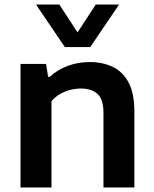

<svg xmlns="http://www.w3.org/2000/svg" viewBox="-20 -828 679 848"><path d="M70.5 0V-545.5H183.5L192.5 -488.5H199.5Q233.5 -520 279 -537Q324.5 -554 376 -554Q434 -554 478.8 -532.2Q523.5 -510.5 548.5 -462.5Q573.5 -414.5 573.5 -336V0H437V-329Q437 -389.5 410.5 -413.2Q384 -437 337.5 -437Q315 -437 291.5 -431.2Q268 -425.5 246.2 -413.2Q224.5 -401 207.5 -381.5V0ZM266.5 -620 139 -808H242L334.5 -666.5H310.5L403 -808H506L378.5 -620Z"/></svg>

Font: Encode Sans SemiExpanded SemiBold
Style: Regular
Weight: 600
Width: 6
Designer: Multiple Designers
Foundry: Impallari Type
Version: Version 3.002